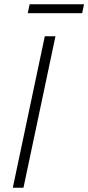

<svg xmlns="http://www.w3.org/2000/svg" viewBox="-20 -880 414 900"><path d="M110 -818H365L374 -860H119ZM40 0H90L240 -710H190Z"/></svg>

Font: Geist ExtraLight
Style: Italic
Weight: 200
Italic angle: -12°
Designer: Basement.studio, Andrés Briganti, Mateo Zaragoza
Foundry: Basement.studio, Vercel, Andrés Briganti, Guido Ferreyra, Mateo Zaragoza
Version: Version 1.500